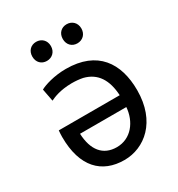

<svg xmlns="http://www.w3.org/2000/svg" viewBox="-177 -845 906 977"><g transform="rotate(-30 276.0 -357.0)"><path d="M503 -260C503 -75 388 16 270 16C138 16 53 -68 53 -244C53 -257 54 -271 55 -282H413C408 -373 372 -432 296 -451C276 -455 255 -457 230 -457C163 -456 124 -439 103 -429L89 -502C112 -515 172 -535 242 -535C427 -535 503 -419 503 -260ZM412 -213H140C144 -116 188 -60 269 -60C353 -60 406 -131 412 -213ZM235 -674C235 -640 211 -618 180 -618C149 -618 126 -640 126 -674C126 -708 149 -730 180 -730C211 -730 235 -708 235 -674ZM414 -674C414 -640 390 -618 359 -618C328 -618 305 -640 305 -674C305 -708 328 -730 359 -730C390 -730 414 -708 414 -674Z"/></g></svg>

Font: Repo Regular
Style: Regular
Weight: 400
Designer: Stefan Peev
Foundry: Context Ltd
Version: Version 1.502